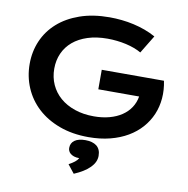

<svg xmlns="http://www.w3.org/2000/svg" viewBox="-105 -874 1210 1235"><g transform="rotate(10 500.0 -256.5)"><path d="M56.2 -388.7Q56.2 -469.2 86.4 -539.3Q116.7 -609.4 174.8 -661.1Q232.9 -712.9 317.6 -742.7Q402.3 -772.5 511.7 -772.5Q551.3 -772.5 591.1 -768.3Q630.9 -764.2 669.7 -755.4Q708.5 -746.6 745.4 -733.2Q782.2 -719.7 815.4 -701.2L744.1 -584Q724.1 -595.7 698.7 -605.2Q673.3 -614.7 644.3 -621.3Q615.2 -627.9 584.2 -631.3Q553.2 -634.8 522 -634.8Q449.7 -634.8 393.1 -616.5Q336.4 -598.1 297.4 -565.2Q258.3 -532.2 237.8 -486.3Q217.3 -440.4 217.3 -385.7Q217.3 -329.1 238.8 -281.7Q260.3 -234.4 299.8 -200.2Q339.4 -166 395.5 -146.7Q451.7 -127.4 521 -127.4Q576.2 -127.4 622.1 -139.9Q668 -152.3 702.1 -175.3Q736.3 -198.2 757.8 -230.7Q779.3 -263.2 786.1 -303.7H519.5V-431.2H925.3V-430.7L925.8 -431.2Q938 -372.6 933.3 -317.1Q928.7 -261.7 908 -212.6Q887.2 -163.6 851.1 -122.6Q814.9 -81.5 764.6 -52Q714.4 -22.5 650.4 -6.1Q586.4 10.3 510.3 10.3Q403.8 10.3 319.6 -21Q235.4 -52.2 176.8 -106.4Q118.2 -160.6 87.2 -233.4Q56.2 -306.2 56.2 -388.7ZM400.4 100.1Q400.4 67.9 425 50.3Q449.7 32.7 495.1 32.7Q518.1 32.7 536.6 37.8Q555.2 43 568.4 53.2Q581.5 63.5 588.6 79.6Q595.7 95.7 595.7 117.7Q595.7 159.2 560.3 194.8Q524.9 230.5 458 258.8L414.6 204.1Q426.8 197.3 436 191.4Q445.3 185.5 452.6 179.7Q460 173.8 465.6 167.7Q471.2 161.6 475.6 153.8Q455.1 153.8 440.9 148.9Q426.8 144 417.7 136.5Q408.7 128.9 404.5 119.4Q400.4 109.9 400.4 100.1Z"/></g></svg>

Font: Krona One
Style: Regular
Weight: 400
Version: Version 1.003